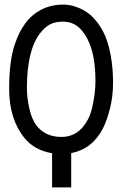

<svg xmlns="http://www.w3.org/2000/svg" viewBox="-20 -666 558 840"><path d="M138.7 -118.2Q177.2 -66.9 249 -66.9Q323.2 -66.9 362.8 -140.1Q377 -162.6 387 -212.9Q397 -263.2 397.5 -304.7V-314Q397.5 -427.7 362.8 -495.1Q324.2 -571.3 257.3 -571.3Q222.7 -571.3 199.7 -559.8Q176.8 -548.3 155.3 -520.5Q97.7 -446.3 97.7 -279.8Q97.7 -237.8 108.6 -190.4Q119.6 -143.1 138.7 -118.2ZM254.9 -646Q270 -646 286.1 -643.3Q302.2 -640.6 324.5 -631.6Q346.7 -622.6 366.2 -608.2Q385.7 -593.8 406 -567.6Q426.3 -541.5 440.7 -507.3Q455.1 -473.1 464.6 -421.9Q474.1 -370.6 474.6 -308.6V-303.2Q474.6 -246.6 461.7 -193.4Q448.7 -140.1 429.7 -103Q383.8 -14.2 291.5 3.9V153.8H208V4.4Q130.4 -8.8 87.4 -62Q20 -144.5 20 -277.8Q20 -337.9 26.1 -386.2Q32.2 -434.6 43.5 -468.3Q54.7 -502 65.9 -523.7Q77.1 -545.4 91.8 -565.4Q117.7 -601.1 159.2 -623Q200.7 -645 254.9 -646Z"/></svg>

Font: Fantasque Sans Mono
Style: Regular
Weight: 400
Monospace: yes
Designer: Jany Belluz
Version: Version 1.8.0 ; ttfautohint (v1.8.2)